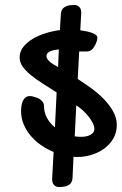

<svg xmlns="http://www.w3.org/2000/svg" viewBox="-20 -628 490 773"><path d="M225.1 -571.8Q225.6 -579.1 228 -585.4Q230.5 -591.8 236.6 -596.9Q242.7 -602.1 252.9 -605Q263.2 -607.9 278.8 -607.9Q291.5 -607.9 299.3 -599.9Q307.1 -591.8 307.1 -576.2L303.2 -505.9Q335 -502 353.5 -494.6Q372.1 -487.3 372.1 -476.1Q372.1 -471.7 370.6 -465.6Q369.1 -459.5 362.8 -445.8Q356 -433.1 348.4 -427Q340.8 -420.9 328.1 -420.9H298.8L293 -310.1Q319.3 -293 347.4 -272.7Q375.5 -252.4 398.2 -229Q420.9 -205.6 435.5 -179.4Q450.2 -153.3 450.2 -125Q450.2 -93.3 435.5 -69.1Q420.9 -44.9 398.2 -28.8Q375.5 -12.7 347.9 -4.4Q320.3 3.9 293.9 3.9Q289.6 3.9 285.2 3.9Q280.8 3.9 275.9 2.9L272 88.9Q271.5 96.2 269 102.5Q266.6 108.9 260.7 114Q254.9 119.1 244.4 122.1Q233.9 125 217.8 125Q205.1 125 197.5 116.7Q189.9 108.4 189.9 92.8L195.8 -16.1Q168.9 -27.3 145 -43.9Q121.1 -60.5 103.3 -81.8Q85.4 -103 75.2 -127.9Q64.9 -152.8 64.9 -180.2Q64.9 -190.9 66.4 -201.9Q67.9 -212.9 72 -221.7Q76.2 -230.5 83 -235.8Q89.8 -241.2 101.1 -241.2Q105 -241.2 108.2 -240.5Q111.3 -239.7 115.2 -238.8L124 -235.8Q129.4 -234.9 135.3 -231.7Q141.1 -228.5 146 -224.1Q150.9 -219.7 154.1 -213.9Q157.2 -208 157.2 -201.2Q157.2 -175.3 168.9 -153.6Q180.7 -131.8 201.2 -115.2L208 -255.9Q178.2 -274.9 151.4 -292Q124.5 -309.1 104 -325.9Q83.5 -342.8 71.3 -359.9Q59.1 -377 59.1 -397Q59.1 -420.4 74 -439.2Q88.9 -458 112.3 -471.9Q135.7 -485.8 164.6 -494.6Q193.4 -503.4 221.2 -506.8ZM280.8 -79.1Q287.6 -78.1 294.4 -77.6Q301.3 -77.1 308.1 -77.1Q316.9 -77.1 325.9 -78.9Q335 -80.6 342.5 -84.2Q350.1 -87.9 355 -94.2Q359.9 -100.6 359.9 -109.9Q359.9 -119.6 353.8 -132.1Q347.7 -144.5 337.6 -157.5Q327.6 -170.4 314.5 -182.6Q301.3 -194.8 287.1 -204.1ZM167 -401.9Q167 -395.5 171.4 -389.4Q175.8 -383.3 182.6 -377.7Q189.5 -372.1 197.8 -367.2Q206.1 -362.3 213.9 -357.9L216.8 -429.2Q207.5 -428.2 198.5 -426.5Q189.5 -424.8 182.6 -421.6Q175.8 -418.5 171.4 -413.8Q167 -409.2 167 -401.9Z"/></svg>

Font: Gochi Hand
Style: Regular
Weight: 400
Designer: Juan Pablo del Peral
Foundry: Juan Pablo del Peral
Version: Version 1.001